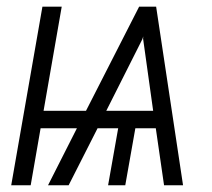

<svg xmlns="http://www.w3.org/2000/svg" viewBox="-20 -548 627 568"><path d="M440.9 -168.5H380.4L350.6 0H299.8L329.6 -168.5H268.6L183.1 0H122.1L207.5 -168.5H100.1L70.8 0H13.2L105.5 -528.3H162.6L108.9 -220.2H234.4L391.6 -528.3H441.9L521.5 0H465.3ZM294.4 -220.2H433.1L403.3 -433.6L403.8 -440.4L400.9 -431.6Z"/></svg>

Font: Roboto Mono Light
Style: Italic
Weight: 300
Designer: Google
Version: Version 2.000985; 2015; ttfautohint (v1.3)